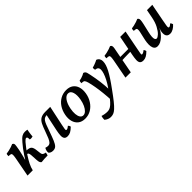

<svg xmlns="http://www.w3.org/2000/svg" viewBox="162 -1462 2703 2703"><g transform="rotate(-45 1513.5 -110.0)"><path d="M40 0 94 -286Q102 -332 101.5 -352Q101 -372 88 -377Q75 -382 44 -382Q44 -394 45 -406Q46 -418 51 -426Q71 -428 99.5 -434Q128 -440 156 -449.5Q184 -459 201 -467Q219 -458 223 -446.5Q227 -435 222 -402Q219 -375 211 -337Q203 -299 193 -258Q183 -217 172.5 -179.5Q162 -142 152 -115L135 -96Q143 -124 164 -161.5Q185 -199 212 -239.5Q239 -280 267.5 -317.5Q296 -355 320 -382Q360 -430 388 -446.5Q416 -463 447 -463Q459 -463 474 -461.5Q489 -460 496 -458Q492 -442 489 -421.5Q486 -401 483 -380Q480 -359 479 -339Q469 -335 452.5 -334Q436 -333 422 -337Q422 -365 418 -376.5Q414 -388 401 -388Q391 -388 380.5 -379.5Q370 -371 354 -354Q335 -332 303.5 -291Q272 -250 239 -199.5Q206 -149 180 -97.5Q154 -46 145 0ZM154 -168V-184H186V-168ZM315 7Q295 -6 290 -33.5Q285 -61 284 -106Q282 -138 280.5 -163.5Q279 -189 271.5 -204Q264 -219 246 -219L269 -260Q303 -260 324.5 -254.5Q346 -249 357.5 -237Q369 -225 375.5 -203.5Q382 -182 385 -148Q389 -113 392 -92.5Q395 -72 407.5 -62Q420 -52 451 -47Q450 -33 447 -21Q444 -9 440 0Q403 0 375 1.5Q347 3 315 7Z M833 9Q795 9 780 -12Q765 -33 767 -71.5Q769 -110 779 -159L835 -424L846 -412Q816 -412 797 -404.5Q778 -397 763.5 -377Q749 -357 734.5 -320.5Q720 -284 700 -225Q670 -139 648.5 -88Q627 -37 604.5 -14.5Q582 8 544 8Q519 8 502 0Q485 -8 476 -20Q472 -36 477 -58Q482 -80 494 -99Q505 -95 518.5 -92.5Q532 -90 540 -90Q567 -90 584.5 -107.5Q602 -125 618.5 -163.5Q635 -202 657 -264Q680 -330 701.5 -373Q723 -416 757 -437Q791 -458 851 -458H950L887 -163Q878 -120 875 -99Q872 -78 875 -72Q878 -66 886 -66Q898 -66 912 -74.5Q926 -83 938 -94Q946 -87 951 -77.5Q956 -68 958 -57Q921 -21 892.5 -6Q864 9 833 9Z M1183 9Q1118 9 1077.5 -22.5Q1037 -54 1022 -108Q1007 -162 1020 -230Q1034 -302 1069.5 -355Q1105 -408 1158 -437.5Q1211 -467 1275 -467Q1338 -467 1378.5 -437.5Q1419 -408 1434.5 -356Q1450 -304 1439 -236Q1427 -165 1390.5 -109.5Q1354 -54 1301 -22.5Q1248 9 1183 9ZM1196 -43Q1224 -43 1249.5 -66.5Q1275 -90 1294.5 -131.5Q1314 -173 1324 -227Q1339 -309 1322 -362Q1305 -415 1260 -415Q1218 -415 1184 -366.5Q1150 -318 1135 -240Q1124 -182 1128 -137.5Q1132 -93 1149.5 -68Q1167 -43 1196 -43Z M1616 -467Q1632 -462 1641 -454Q1650 -446 1656 -428.5Q1662 -411 1668 -378Q1687 -288 1697.5 -206.5Q1708 -125 1711 -39L1627 97Q1623 12 1615 -65Q1607 -142 1595.5 -207.5Q1584 -273 1571 -321Q1561 -357 1548.5 -370.5Q1536 -384 1497 -382Q1496 -395 1497.5 -406Q1499 -417 1503 -426Q1521 -428 1543 -435Q1565 -442 1585 -450.5Q1605 -459 1616 -467ZM1876 -468Q1904 -458 1917 -436.5Q1930 -415 1930 -387Q1930 -357 1919.5 -321.5Q1909 -286 1886 -242Q1863 -198 1827.5 -143.5Q1792 -89 1742 -21Q1679 67 1636 120.5Q1593 174 1562 202Q1531 230 1506 239Q1481 248 1454 248Q1429 248 1405 238Q1381 228 1360 210Q1360 193 1362.5 175Q1365 157 1370 143Q1393 151 1420 155.5Q1447 160 1472 160Q1495 160 1516.5 152Q1538 144 1564.5 121Q1591 98 1626 54Q1661 10 1710 -62Q1751 -121 1776.5 -170.5Q1802 -220 1814 -259Q1826 -298 1826 -325Q1826 -348 1813 -363Q1800 -378 1766 -381Q1760 -402 1763 -424Q1783 -429 1805 -437Q1827 -445 1846.5 -453.5Q1866 -462 1876 -468Z M2342 9Q2302 9 2286.5 -11Q2271 -31 2273 -69Q2275 -107 2285 -159L2343 -458H2450L2393 -163Q2384 -117 2380.5 -96.5Q2377 -76 2380 -71Q2383 -66 2391 -66Q2401 -66 2416.5 -74.5Q2432 -83 2443 -94Q2452 -87 2456.5 -77.5Q2461 -68 2463 -57Q2430 -23 2400.5 -7Q2371 9 2342 9ZM1990 0 2044 -286Q2052 -332 2051.5 -352Q2051 -372 2038 -377Q2025 -382 1993 -382Q1993 -394 1994 -406Q1995 -418 2000 -426Q2019 -428 2048 -434Q2077 -440 2105 -449.5Q2133 -459 2150 -467Q2167 -461 2172 -445Q2177 -429 2172 -402L2096 0ZM2123 -204 2131 -257H2313L2306 -209Q2282 -209 2248 -208.5Q2214 -208 2180.5 -207Q2147 -206 2123 -204Z M2626 9Q2593 9 2575.5 -10Q2558 -29 2553 -62Q2548 -95 2553 -136.5Q2558 -178 2569 -221Q2584 -280 2590 -313Q2596 -346 2593 -360.5Q2590 -375 2577 -378.5Q2564 -382 2538 -383Q2538 -393 2539 -405Q2540 -417 2545 -426Q2563 -428 2591.5 -434Q2620 -440 2648 -449.5Q2676 -459 2692 -467Q2703 -460 2709 -451Q2715 -442 2714 -420Q2713 -398 2703 -353Q2693 -308 2674 -228Q2662 -177 2660 -143.5Q2658 -110 2666.5 -94Q2675 -78 2691 -78Q2711 -78 2742.5 -107Q2774 -136 2806 -195.5Q2838 -255 2855 -348L2876 -458H2982L2934 -209Q2921 -143 2916.5 -112.5Q2912 -82 2915.5 -74.5Q2919 -67 2929 -67Q2946 -67 2975 -95Q2983 -89 2988 -78.5Q2993 -68 2996 -58Q2971 -29 2938.5 -10Q2906 9 2876 9Q2843 9 2825.5 -6Q2808 -21 2804 -46Q2800 -71 2806 -104Q2808 -116 2812 -128Q2816 -140 2822 -152H2820Q2807 -125 2786.5 -97Q2766 -69 2740 -45Q2714 -21 2685 -6Q2656 9 2626 9Z"/></g></svg>

Font: Vollkorn Medium
Style: Italic
Weight: 500
Italic angle: -11°
Designer: Friedrich Althausen
Foundry: Friedrich Althausen
Version: Version 5.000